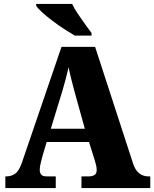

<svg xmlns="http://www.w3.org/2000/svg" viewBox="-20 -951 780 971"><path d="M7 0V-59H13Q37 -59 56.5 -72.5Q76 -86 91 -129L291 -714H461L653 -124Q664 -90 684 -74.5Q704 -59 730 -59H740V0H392V-59H430Q445 -59 457 -65.5Q469 -72 469 -91Q469 -105 465 -119.5Q461 -134 459 -141L430 -233H216L194 -159Q191 -147 186 -127Q181 -107 181 -92Q181 -77 188.5 -68Q196 -59 216 -59H262V0ZM237 -300H409L356 -491Q349 -519 341 -549Q333 -579 327 -611Q312 -547 296 -493ZM358 -771Q334 -785 304 -804.5Q274 -824 245 -846Q216 -868 194 -888Q172 -908 163 -921V-931H345Q355 -909 373 -882Q391 -855 410 -829Q429 -803 443 -784V-771Z"/></svg>

Font: Noto Serif SemiCondensed Black
Style: Regular
Weight: 900
Width: 4
Designer: Monotype Design Team
Foundry: Monotype Imaging Inc.
Version: Version 2.014; ttfautohint (v1.8.4.7-5d5b)